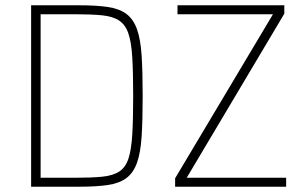

<svg xmlns="http://www.w3.org/2000/svg" viewBox="-20 -708 1148 728"><path d="M98 0V-688H278Q345 -688 389 -681.5Q433 -675 459.5 -655Q486 -635 499.5 -597Q513 -559 517 -497.5Q521 -436 521 -344Q521 -252 517 -190.5Q513 -129 499.5 -91Q486 -53 459.5 -33Q433 -13 389 -6.5Q345 0 278 0ZM134 -34H264Q327 -34 367.5 -38Q408 -42 432 -57.5Q456 -73 467 -106.5Q478 -140 481.5 -197.5Q485 -255 485 -344Q485 -433 481.5 -491Q478 -549 466.5 -582Q455 -615 431 -630.5Q407 -646 366.5 -650Q326 -654 264 -654H134ZM644 0V-32L1015 -654H653V-688H1058V-656L688 -34H1065V0Z"/></svg>

Font: Saira SemiCondensed Thin
Style: Regular
Weight: 250
Width: 4
Designer: Hector Gatti with collaboration of the Omnibus-Type team
Foundry: Omnibus-Type
Version: Version 1.101